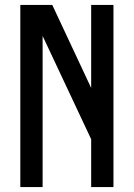

<svg xmlns="http://www.w3.org/2000/svg" viewBox="-20 -755 540 775"><path d="M62 0V-735H191L348 -400V-735H438V0H348V-193L152 -610V0Z"/></svg>

Font: iosevka_custom_sans_ss08 Md
Style: Regular
Weight: 500
Designer: Belleve Invis
Foundry: Belleve Invis
Version: Version 10.3.0; ttfautohint (v1.8.3)